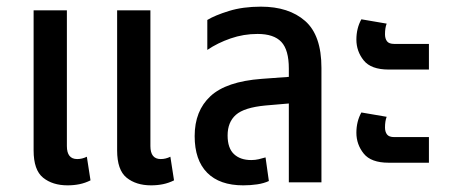

<svg xmlns="http://www.w3.org/2000/svg" viewBox="-20 -548 1349 577"><path d="M183 9Q138 9 109.5 -14Q81 -37 81 -96V-517H181V-109Q181 -70 212 -70Q227 -70 241 -77L252 -6Q236 2 219 5.5Q202 9 183 9ZM434 9Q389 9 360.5 -14Q332 -37 332 -96V-517H432V-109Q432 -70 463 -70Q478 -70 492 -77L503 -6Q487 2 470 5.5Q453 9 434 9Z M711 9Q640 9 602.5 -29Q565 -67 565 -139Q565 -215 612.5 -259Q660 -303 766 -311L848 -317V-342Q848 -398 825.5 -422Q803 -446 754 -446Q712 -446 673 -432.5Q634 -419 603 -398V-488Q626 -502 668 -515Q710 -528 764 -528Q848 -528 897 -485Q946 -442 946 -344V0H848V-237L778 -231Q714 -225 689 -203Q664 -181 664 -141Q664 -103 683 -85Q702 -67 735 -67Q747 -67 757.5 -69.5Q768 -72 778 -75L788 -4Q773 3 753 6Q733 9 711 9Z M1148 -339Q1095 -339 1073 -366.5Q1051 -394 1051 -429Q1051 -463 1066 -490L1142 -477Q1137 -464 1137 -445Q1137 -432 1143 -424Q1149 -416 1165 -416H1269V-339ZM1148 -59Q1095 -59 1073 -86.5Q1051 -114 1051 -149Q1051 -183 1066 -210L1142 -197Q1137 -184 1137 -165Q1137 -152 1143 -144Q1149 -136 1165 -136H1269V-59Z"/></svg>

Font: Noto Sans Thai UI Cond Med
Style: Regular
Weight: 500
Width: 3
Designer: Monotype Design Team
Foundry: Monotype Imaging Inc.
Version: Version 2.000; ttfautohint (v1.8.4.7-5d5b)